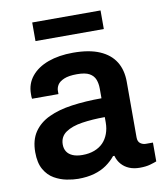

<svg xmlns="http://www.w3.org/2000/svg" viewBox="-81 -766 718 844"><g transform="rotate(-10 278.0 -344.0)"><path d="M200 12Q178 12 149.5 6.5Q121 1 94.5 -14Q68 -29 51 -58.5Q34 -88 34 -136Q34 -190 58 -225.5Q82 -261 125.5 -281.5Q169 -302 229.5 -310.5Q290 -319 362 -319V-362Q362 -385 355 -403Q348 -421 329.5 -431.5Q311 -442 274 -442Q237 -442 216 -433Q195 -424 187 -411Q179 -398 179 -384V-370H61Q60 -375 60 -380Q60 -385 60 -392Q60 -437 87 -470Q114 -503 162 -520.5Q210 -538 273 -538Q345 -538 391.5 -518Q438 -498 461 -461Q484 -424 484 -371V-123Q484 -104 495 -96Q506 -88 519 -88H551V-4Q541 0 522 5.5Q503 11 475 11Q449 11 428.5 2.5Q408 -6 394 -22Q380 -38 374 -60H368Q351 -39 327.5 -22.5Q304 -6 272.5 3Q241 12 200 12ZM237 -88Q267 -88 290.5 -97Q314 -106 329.5 -122Q345 -138 353.5 -161Q362 -184 362 -211V-235Q307 -235 260.5 -228Q214 -221 186.5 -202Q159 -183 159 -148Q159 -130 167.5 -116.5Q176 -103 193.5 -95.5Q211 -88 237 -88ZM120 -617V-700H425V-617Z"/></g></svg>

Font: Archivo SemiBold SemiBold
Style: Regular
Weight: 600
Version: Version 2.001